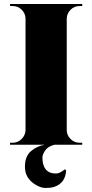

<svg xmlns="http://www.w3.org/2000/svg" viewBox="-20 -720 458 955"><path d="M250 0Q217 9 204 29.5Q191 50 191 63Q191 124 231 139Q241 143 259 143Q277 143 303 122L309 128Q305 192 248 210Q231 215 205.5 215Q180 215 148 193Q104 162 104 110Q104 57 134.5 31.5Q165 6 202 0H30V-10H43Q69 -10 87.5 -28.5Q106 -47 107 -73V-628Q106 -654 87.5 -672Q69 -690 43 -690H30V-700H389V-690H376Q350 -690 331.5 -672Q313 -654 312 -628V-73Q312 -47 331 -28.5Q350 -10 376 -10H389V0Z"/></svg>

Font: Cinzel Decorative Black
Style: Regular
Weight: 900
Designer: Natanael Gama
Version: Version 1.002;PS 001.002;hotconv 1.0.56;makeotf.lib2.0.21325